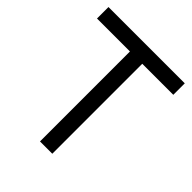

<svg xmlns="http://www.w3.org/2000/svg" viewBox="-205 -867 993 993"><g transform="rotate(45 291.0 -371.0)"><path d="M253 -658V0H343V-658H570V-742H12V-658Z"/></g></svg>

Font: Cheyenne Sans
Style: Regular
Weight: 400
Designer: The Public Sans project authors (U.S. Web Design System), Libre Franklin designed by Pablo Impallari and Rodrigo Fuenzal
Foundry: The Cheyenne Sans Project Authors
Version: Version 2.007